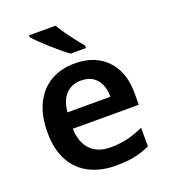

<svg xmlns="http://www.w3.org/2000/svg" viewBox="-141 -868 863 979"><g transform="rotate(-20 290.5 -378.0)"><path d="M299 -552Q372 -552 424.5 -522.5Q477 -493 506 -438.5Q535 -384 535 -306V-242H177Q179 -168 218 -127.5Q257 -87 326 -87Q379 -87 420.5 -97.5Q462 -108 506 -128V-27Q466 -8 423 1Q380 10 320 10Q241 10 179.5 -20.5Q118 -51 83.5 -113Q49 -175 49 -267Q49 -360 80.5 -423.5Q112 -487 168 -519.5Q224 -552 299 -552ZM299 -459Q249 -459 217.5 -426.5Q186 -394 180 -330H413Q413 -368 400.5 -397Q388 -426 363 -442.5Q338 -459 299 -459ZM274 -766Q287 -744 306 -716.5Q325 -689 345.5 -663.5Q366 -638 381 -619V-606H298Q279 -619 255.5 -638.5Q232 -658 207.5 -680Q183 -702 162.5 -722Q142 -742 130 -756V-766Z"/></g></svg>

Font: Noto Sans Devanagari SemiBold
Style: Regular
Weight: 600
Version: Version 2.003